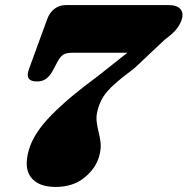

<svg xmlns="http://www.w3.org/2000/svg" viewBox="-20 -720 741 759"><path d="M372 -102Q358.5 -54 313.2 -17.5Q268 19 200.5 19Q132 19 102.8 -18.5Q73.5 -56 94 -127Q112.5 -193 182.8 -264.5Q253 -336 366 -418.5L483.5 -511.5H266.5Q242 -511.5 230.2 -504Q218.5 -496.5 208.5 -478L186.5 -437Q176.5 -419 161.5 -408.2Q146.5 -397.5 125.5 -398Q76.5 -398 94.5 -447L167 -645.5Q176 -670 195.2 -685Q214.5 -700 241 -700H646Q679.5 -700 693 -684.2Q706.5 -668.5 698.5 -643.5Q694.5 -628.5 680.8 -609Q667 -589.5 631 -563L512 -451Q460.5 -412.5 431.5 -386.2Q402.5 -360 388.5 -337.8Q374.5 -315.5 367 -288.5Q359.5 -262.5 362 -240.5Q364.5 -218.5 370 -197.5Q375.5 -176.5 377.8 -153.5Q380 -130.5 372 -102Z"/></svg>

Font: Fraunces 9pt Soft Black
Style: Italic
Weight: 900
Italic angle: -16°
Version: Version 1.000;[b76b70a41]